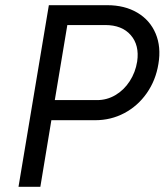

<svg xmlns="http://www.w3.org/2000/svg" viewBox="-20 -720 634 740"><path d="M168.3 -700H393.2Q460.5 -700 509.2 -671.2Q558 -642.5 579.8 -590.8Q601.7 -539 590.5 -473.3Q580.2 -410.3 545.7 -361Q511.2 -311.7 459.5 -284.2Q407.8 -256.7 347.3 -256.7H178L135.5 0H51.3ZM508.7 -483Q517.8 -545.7 484 -584.6Q450.2 -623.5 385.5 -623.5H239.5L191.2 -334.2H354.3Q392.2 -334.2 424.9 -353.5Q457.7 -372.8 479.8 -406.9Q502 -441 508.7 -483Z"/></svg>

Font: Oak Sans Light Italic
Style: Regular
Weight: 400
Italic angle: -9.5°
Foundry: Erik Kennedy, Walven
Version: Version 1.000;Glyphs 3.1.2 (3151)